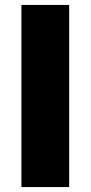

<svg xmlns="http://www.w3.org/2000/svg" viewBox="-20 -760 368 780"><path d="M67 0V-740H261V0Z"/></svg>

Font: Encode Sans Semi Expanded ExtraBold
Style: Regular
Weight: 800
Width: 6
Designer: Multiple Designers
Foundry: Impallari Type
Version: Version 3.000; ttfautohint (v1.8.3) -l 8 -r 50 -G 200 -x 14 